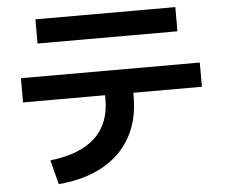

<svg xmlns="http://www.w3.org/2000/svg" viewBox="-56 -824 1111 948"><g transform="rotate(-5 500.0 -349.5)"><path d="M166.3 -60.3Q315 -77.3 389.2 -146.8Q463.4 -216.3 463.4 -337V-357H56.7V-477H943.3V-357H603.3V-337Q603.3 -222 555.3 -136.7Q507.3 -51.3 416.8 -1Q326.3 49.3 197.3 60.3ZM153.3 -640.4V-760.3H846.7V-640.4Z"/></g></svg>

Font: M PLUS 1 Thin
Style: Regular
Weight: 100
Designer: Coji Morishita
Foundry: UNDERFOREST DESIGN
Version: Version 1.001